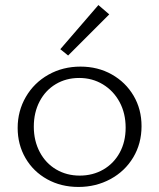

<svg xmlns="http://www.w3.org/2000/svg" viewBox="-20 -735 632 761"><path d="M219 -540 370 -715 413 -678 250 -515ZM50 -228Q50 -295 82.5 -351Q115 -407 172 -439Q229 -471 299 -471Q368 -471 423 -440Q478 -409 509.5 -355.5Q541 -302 541 -235Q541 -166 508 -111Q475 -56 417.5 -25Q360 6 291 6Q222 6 167 -24.5Q112 -55 81 -108.5Q50 -162 50 -228ZM478 -229Q478 -286 454 -330.5Q430 -375 388 -400.5Q346 -426 294 -426Q242 -426 201 -401.5Q160 -377 137 -333Q114 -289 114 -233Q114 -177 137.5 -132.5Q161 -88 202.5 -63.5Q244 -39 296 -39Q348 -39 389.5 -63Q431 -87 454.5 -130Q478 -173 478 -229Z"/></svg>

Font: Ysabeau SC Semilight
Style: Regular
Weight: 300
Designer: Christian Thalmann (Catharsis Fonts)
Version: Version 0.003